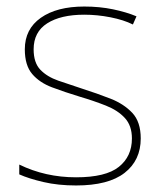

<svg xmlns="http://www.w3.org/2000/svg" viewBox="-20 -558 498 588"><path d="M411 -134Q411 -67 361.5 -28.5Q312 10 213 10Q158 10 113 -0.5Q68 -11 39 -24V-54Q119 -15 213 -15Q304 -15 344 -47Q384 -79 384 -134Q384 -173 362.5 -196.5Q341 -220 304.5 -234.5Q268 -249 224 -262Q178 -276 139.5 -290.5Q101 -305 78.5 -331.5Q56 -358 56 -407Q56 -469 105 -503.5Q154 -538 238 -538Q285 -538 326 -529.5Q367 -521 398 -508L387 -483Q359 -497 318.5 -505Q278 -513 238 -513Q166 -513 124.5 -486.5Q83 -460 83 -407Q83 -366 103.5 -344.5Q124 -323 158.5 -311Q193 -299 233 -286Q277 -272 318 -256Q359 -240 385 -212.5Q411 -185 411 -134Z"/></svg>

Font: Noto Sans Gujarati Thin
Style: Regular
Weight: 100
Designer: Jelle Bosma - Monotype Design Team, Universal Thirst
Foundry: Monotype Imaging Inc.
Version: Version 2.106; ttfautohint (v1.8.4.7-5d5b)